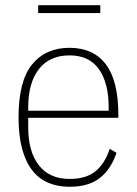

<svg xmlns="http://www.w3.org/2000/svg" viewBox="-20 -703 524 735"><path d="M246 12Q201 12 164.5 -3.5Q128 -19 103 -51.5Q78 -84 64.5 -134Q51 -184 51 -254Q51 -393 103 -456.5Q155 -520 246 -520Q337 -520 385 -457Q433 -394 433 -264V-252H88V-216Q88 -122 129 -70Q170 -18 246 -18Q309 -18 345 -47Q381 -76 400 -133L426 -118Q405 -55 362 -21.5Q319 12 246 12ZM246 -491Q170 -491 129 -438.5Q88 -386 88 -292V-279H396V-292Q396 -386 358.5 -438.5Q321 -491 246 -491ZM126 -683H364V-653H126Z"/></svg>

Font: IBM Plex Sans Condensed ExtraLight
Style: Regular
Weight: 200
Width: 3
Designer: Mike Abbink, Paul van der Laan, Pieter van Rosmalen
Foundry: Bold Monday
Version: Version 1.3